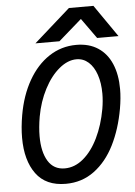

<svg xmlns="http://www.w3.org/2000/svg" viewBox="-62 -984 733 1043"><g transform="rotate(-5 304.5 -463.0)"><path d="M39 -257.5Q39 -315 50.5 -381Q69 -487 114.8 -567Q160.5 -647 227.5 -691Q294.5 -735 376 -735Q445.5 -735 494 -703.2Q542.5 -671.5 567.5 -613Q592.5 -554.5 592.5 -475Q592.5 -426.5 582.5 -369Q563 -259 520 -173.2Q477 -87.5 409.8 -37.8Q342.5 12 254.5 12Q146 12 92.5 -61Q39 -134 39 -257.5ZM487 -376Q494.5 -419.5 494.5 -459Q494.5 -517 479.2 -562Q464 -607 435.8 -632Q407.5 -657 370.5 -657Q322.5 -657 275.8 -618.2Q229 -579.5 194 -512.2Q159 -445 144.5 -364Q134.5 -305.5 134.5 -258Q134.5 -172 165.2 -122Q196 -72 256 -72Q310.5 -72 357.5 -111.5Q404.5 -151 438 -220Q471.5 -289 487 -376ZM354 -938H487.5L609 -762.5H492.5L413.5 -873L287 -762.5H156Z"/></g></svg>

Font: JuliaMono Italic
Style: Regular
Weight: 400
Italic angle: -9°
Monospace: yes
Designer: cormullion
Foundry: corm
Version: Version 0.049; ttfautohint (v1.8.4)